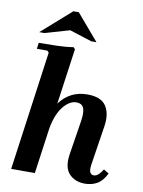

<svg xmlns="http://www.w3.org/2000/svg" viewBox="-101 -1009 808 1087"><g transform="rotate(10 303.0 -465.0)"><path d="M557 -88 587 -70Q564 -24 533 -7Q502 10 464 10Q406 10 372.5 -26.5Q339 -63 351 -140L381 -330Q387 -368 384.5 -391Q382 -414 370.5 -424.5Q359 -435 337 -435Q319 -435 300.5 -424.5Q282 -414 264.5 -393Q247 -372 233.5 -340Q220 -308 212 -264L175 0H39L134 -685L124 -695H64L69 -730Q116 -730 171.5 -731.5Q227 -733 267 -740L277 -730L232 -409Q260 -448 300 -469Q340 -490 392 -490Q470 -490 499 -446.5Q528 -403 517 -330L482 -104Q477 -69 484.5 -57Q492 -45 505 -45Q520 -45 532.5 -57Q545 -69 557 -88ZM360 -790 232 -831 91 -790H61L231 -940H262L390 -790Z"/></g></svg>

Font: Brygada 1918
Style: Bold Italic
Weight: 700
Italic angle: -8°
Designer: Mateusz Machalski | Borys Kosmynka | Przemek Hoffer
Foundry: NIEPODLEGLA 2018
Version: Version 3.006